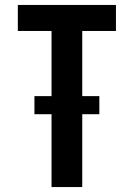

<svg xmlns="http://www.w3.org/2000/svg" viewBox="-20 -755 540 775"><path d="M188 0V-294H119V-367H188V-630H52V-735H448V-630H312V-367H381V-294H312V0Z"/></svg>

Font: Iosevka SS18 Extrabold
Style: Regular
Weight: 800
Monospace: yes
Designer: Belleve Invis
Foundry: Belleve Invis
Version: Version 25.1.1; ttfautohint (v1.8.4)